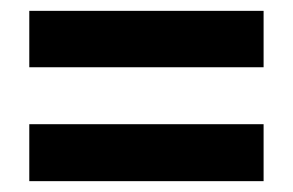

<svg xmlns="http://www.w3.org/2000/svg" viewBox="-20 -529 541 354"><path d="M34 -405V-509H466V-405ZM34 -195V-300H466V-195Z"/></svg>

Font: Noto Sans Malayalam Condensed
Style: Bold
Weight: 700
Width: 3
Designer: Jelle Bosma - Monotype Design Team
Foundry: Monotype Imaging Inc.
Version: Version 2.104; ttfautohint (v1.8.4.7-5d5b)